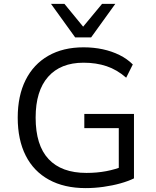

<svg xmlns="http://www.w3.org/2000/svg" viewBox="-20 -957 800 986"><path d="M420 9Q310 9 231.5 -34Q153 -77 112 -158Q71 -239 71 -353Q71 -465 111.5 -546Q152 -627 228 -670.5Q304 -714 409 -714Q461 -714 507.5 -704Q554 -694 593.5 -674.5Q633 -655 662 -626L628 -558Q581 -599 527.5 -617Q474 -635 409 -635Q291 -635 227 -562.5Q163 -490 163 -353Q163 -211 229.5 -140Q296 -69 424 -69Q478 -69 525.5 -78Q573 -87 614 -104L590 -53V-299H413V-372H668V-41Q640 -27 599 -15.5Q558 -4 511.5 2.5Q465 9 420 9ZM366 -765 242 -937H311L407 -820L504 -937H572L448 -765Z"/></svg>

Font: Nunito Sans 9pt
Style: Regular
Weight: 400
Version: Version 3.101;gftools[0.9.27]